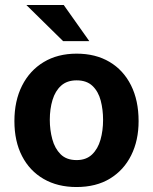

<svg xmlns="http://www.w3.org/2000/svg" viewBox="-20 -743 616 773"><path d="M288 10Q212 10 155.8 -22.5Q99.5 -55 68.8 -114.5Q38 -174 38 -255.5Q38 -337 68.8 -398Q99.5 -459 155.8 -493Q212 -527 288.5 -527Q365 -527 421 -493.8Q477 -460.5 507.5 -399.5Q538 -338.5 538 -255.5Q538 -177.5 508.2 -117.8Q478.5 -58 422.8 -24Q367 10 288 10ZM288.5 -98.5Q327 -98.5 350.5 -121Q374 -143.5 384.5 -180.2Q395 -217 395 -260.5Q395 -301.5 385.5 -338Q376 -374.5 352.5 -397Q329 -419.5 288.5 -419.5Q250 -419.5 226.2 -398.2Q202.5 -377 191.5 -340.8Q180.5 -304.5 180.5 -260.5Q180.5 -220 190.5 -182.8Q200.5 -145.5 224 -122Q247.5 -98.5 288.5 -98.5ZM234 -577.5 86 -723H236.5L339.5 -577.5Z"/></svg>

Font: Public Sans Thin
Style: Bold
Weight: 700
Version: Version 2.001